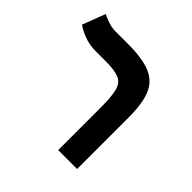

<svg xmlns="http://www.w3.org/2000/svg" viewBox="-159 -758 904 904"><g transform="rotate(45 293.0 -306.0)"><path d="M473.1 -345.2V0H347.2V-285.2Q347.2 -356 337.9 -392.3Q328.6 -428.7 299.1 -441.4Q269.5 -454.1 208.5 -454.1H143.6Q102.1 -454.1 67.6 -466.8Q33.2 -479.5 8.8 -497.1L52.7 -611.8Q64 -605 90.1 -595.5Q116.2 -585.9 143.1 -585.9H226.6Q322.3 -585.9 376 -563.5Q429.7 -541 451.4 -488.5Q473.1 -436 473.1 -345.2Z"/></g></svg>

Font: CaskaydiaMono NF
Style: Bold
Weight: 700
Designer: Aaron Bell
Foundry: Saja Typeworks
Version: Version 2111.001; ttfautohint (v1.8.4);Nerd Fonts 3.1.1